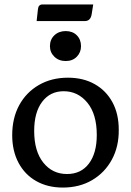

<svg xmlns="http://www.w3.org/2000/svg" viewBox="-20 -910 590 865"><path d="M263 -65Q195 -65 143.5 -94Q92 -123 63.5 -176.5Q35 -230 35 -301Q35 -378 66.5 -436Q98 -494 155 -527Q212 -560 286 -560Q355 -560 406.5 -531Q458 -502 486.5 -449.5Q515 -397 515 -326Q516 -250 484 -191Q452 -132 395 -98.5Q338 -65 263 -65ZM282 -126Q345 -126 380.5 -173Q416 -220 416 -302Q416 -396 373.5 -447.5Q331 -499 267 -499Q206 -499 170 -451.5Q134 -404 134 -320Q134 -229 175 -177.5Q216 -126 282 -126ZM276 -635Q245 -635 225 -654.5Q205 -674 205 -702Q205 -732 225 -751Q245 -770 276 -770Q307 -770 326 -751Q345 -732 345 -702Q345 -674 326 -654.5Q307 -635 276 -635ZM151 -869Q153 -890 172 -890H400L393 -846Q388 -815 362 -815H145Z"/></svg>

Font: Gowun Batang
Style: Bold
Weight: 700
Designer: Yanghee Ryu
Foundry: Yanghee Ryu
Version: Version 2.000